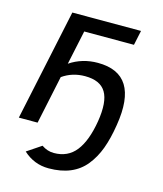

<svg xmlns="http://www.w3.org/2000/svg" viewBox="-107 -602 736 869"><g transform="rotate(15 260.5 -167.5)"><path d="M294.9 -332Q490.7 -332 450.2 -83Q439.9 -17.1 422.1 31Q404.3 79.1 375.2 115Q346.2 150.9 303.2 168.9Q260.3 187 202.1 187Q133.8 187 83 140.1L149.9 95.2Q176.8 113.8 207 113.8Q272.9 113.8 310.5 65.7Q348.1 17.6 363.8 -77.1Q378.9 -170.9 352.5 -214.8Q326.2 -258.8 254.9 -258.8Q195.3 -258.8 148.9 -226.1L101.1 0H13.2L124 -522H445.8L431.2 -453.1H198.2L164.1 -293Q222.2 -332 294.9 -332Z"/></g></svg>

Font: Rawline Medium
Style: Italic
Weight: 500
Italic angle: -12°
Designer: Matt McInerney, Pablo Impallari, Rodrigo Fuenzalida
Foundry: Matt McInerney, Pablo Impallari, Rodrigo Fuenzalida
Version: Version 4.020;PS 004.020;hotconv 1.0.88;makeotf.lib2.5.64775